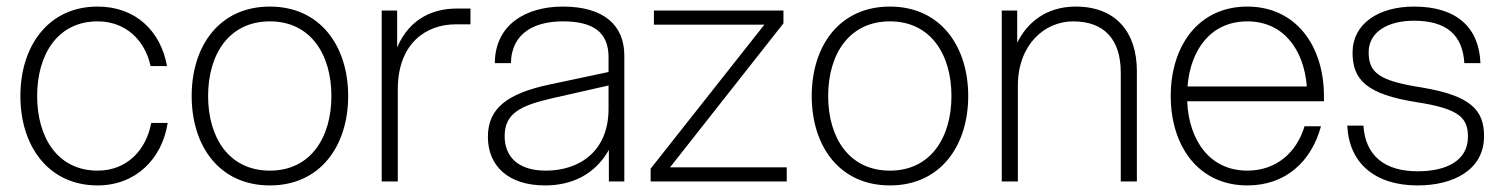

<svg xmlns="http://www.w3.org/2000/svg" viewBox="-20 -552 4565 584"><path d="M277 12C392 12 473 -68 490 -178H440C424 -93 364 -33 277 -33C155 -33 93 -134 93 -260C93 -386 155 -487 277 -487C362 -487 421 -430 438 -351H488C469 -457 393 -532 277 -532C127 -532 42 -412 42 -260C42 -108 127 12 277 12Z M801 12C954 12 1039 -108 1039 -260C1039 -412 954 -532 801 -532C647 -532 563 -412 563 -260C563 -108 647 12 801 12ZM613 -260C613 -386 676 -487 801 -487C925 -487 988 -386 988 -260C988 -134 925 -33 801 -33C676 -33 613 -134 613 -260Z M1141 0H1190V-283C1191 -420 1276 -478 1366 -478H1411V-526H1370C1302 -526 1228 -500 1188 -408V-520H1141Z M1832 0H1879V-383C1879 -475 1817 -532 1692 -532C1582 -532 1486 -479 1485 -360H1534C1536 -456 1612 -487 1692 -487C1783 -487 1831 -455 1831 -378V-333L1652 -295C1524 -268 1464 -223 1464 -136C1464 -48 1525 12 1638 12C1718 12 1789 -20 1832 -96ZM1515 -138C1515 -207 1563 -231 1659 -253L1831 -292V-221C1831 -92 1743 -33 1640 -33C1554 -33 1515 -77 1515 -138Z M1959 0H2373V-43H2018L2363 -481V-520H1969V-477H2305L1959 -39Z M2687 12C2840 12 2925 -108 2925 -260C2925 -412 2840 -532 2687 -532C2533 -532 2449 -412 2449 -260C2449 -108 2533 12 2687 12ZM2499 -260C2499 -386 2562 -487 2687 -487C2811 -487 2874 -386 2874 -260C2874 -134 2811 -33 2687 -33C2562 -33 2499 -134 2499 -260Z M3389 -331V0H3438V-336C3438 -453 3375 -532 3252 -532C3164 -532 3105 -485 3074 -422V-520H3027V0H3076V-291C3076 -417 3158 -487 3244 -487C3338 -487 3389 -433 3389 -331Z M3774 12C3891 12 3969 -61 3998 -168H3948C3924 -88 3862 -33 3774 -33C3659 -33 3596 -126 3591 -244H4007V-260C4007 -412 3922 -532 3774 -532C3625 -532 3541 -412 3541 -260C3541 -108 3625 12 3774 12ZM3592 -289C3601 -401 3663 -487 3774 -487C3884 -487 3946 -401 3955 -289Z M4292 12C4399 12 4494 -34 4494 -138C4494 -217 4454 -261 4304 -286C4176 -306 4143 -330 4143 -393C4143 -456 4203 -489 4281 -489C4378 -489 4429 -447 4434 -360H4483C4479 -467 4412 -532 4281 -532C4172 -532 4094 -479 4094 -392C4094 -309 4137 -265 4290 -241C4421 -221 4445 -192 4445 -136C4445 -63 4379 -31 4292 -31C4191 -31 4133 -79 4127 -170H4078C4083 -56 4162 12 4292 12Z"/></svg>

Font: Aspekta 200
Style: Regular
Weight: 200
Designer: Ivo Dolenc
Version: Version 2.000